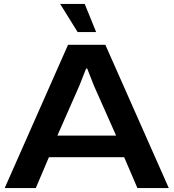

<svg xmlns="http://www.w3.org/2000/svg" viewBox="-20 -957 883 977"><path d="M3.9 0 326.2 -729H516.1L838.9 0H679.2L611.8 -157.2H229L162.1 0ZM272 -267.1H570.8L458 -521L423.8 -607.9H418L383.8 -521ZM286.1 -937H411.1L469.2 -793.9H375Z"/></svg>

Font: Lumene Sans Expanded
Style: Bold
Weight: 600
Width: 7
Designer: Deni Anggara
Version: Version 1.003;Glyphs 3.1.2 (3151)